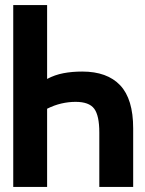

<svg xmlns="http://www.w3.org/2000/svg" viewBox="-20 -734 570 754"><path d="M165 -714V-424Q195 -440 229 -446.5Q263 -453 303 -453Q401 -453 452 -399Q503 -345 503 -230V0H370V-214Q370 -280 350 -307Q330 -334 277 -334Q249 -334 221 -327.5Q193 -321 165 -307V0H32V-714Z"/></svg>

Font: Noto Sans Mono Condensed
Style: Bold
Weight: 700
Width: 3
Designer: Monotype Design Team
Foundry: Monotype Imaging Inc.
Version: Version 2.014